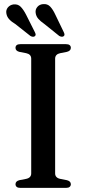

<svg xmlns="http://www.w3.org/2000/svg" viewBox="-20 -915 420 935"><path d="M248.5 -70.5Q248.5 -60 254.8 -53.2Q261 -46.5 273 -44L306 -37.5Q325 -32.5 325 -18Q325 -10 319.2 -5Q313.5 0 301 0H79.5Q67 0 61.2 -5Q55.5 -10 55.5 -18Q55.5 -32.5 74 -37.5L107.5 -44Q119.5 -46.5 125.8 -53.2Q132 -60 132 -70.5V-629.5Q132 -640 125.8 -646.8Q119.5 -653.5 107.5 -656L74 -662.5Q55.5 -667.5 55.5 -682Q55.5 -690.5 61.2 -695.2Q67 -700 79.5 -700H301Q313.5 -700 319.2 -695.2Q325 -690.5 325 -682Q325 -667.5 306 -662.5L273 -656Q261 -653.5 254.8 -646.8Q248.5 -640 248.5 -629.5ZM107 -843.5 149.5 -759Q152.5 -753 153.5 -748Q154.5 -743 150 -739Q146 -735.5 140 -736Q134 -736.5 128 -740L54.5 -798Q36 -809 24.8 -821.2Q13.5 -833.5 11 -849.5Q8 -866 18.2 -878.5Q28.5 -891 45.5 -893.5Q67 -896 80.8 -882Q94.5 -868 107 -843.5ZM249.5 -843.5 290.5 -758.5Q293.5 -752.5 294 -747.5Q294.5 -742.5 290.5 -739Q286 -735.5 280 -736.2Q274 -737 268.5 -740L195 -799Q177.5 -811 166.5 -823.5Q155.5 -836 153.5 -853Q151.5 -869 161.8 -881.2Q172 -893.5 190 -895Q211 -897 224.5 -882.8Q238 -868.5 249.5 -843.5Z"/></svg>

Font: Fraunces 16pt
Style: Regular
Weight: 400
Version: Version 1.000;[b76b70a41]